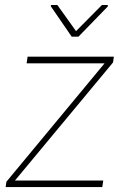

<svg xmlns="http://www.w3.org/2000/svg" viewBox="-20 -758 506 778"><path d="M297.9 -609.4H270.5L186 -732.4L186.5 -737.8H212.4L288.1 -631.8L393.1 -737.8H417L416.5 -731.4ZM40.5 -26.4H398.4L394.5 0H2.9L5.9 -21.5L403.8 -501.5H87.9L91.8 -528.3H441.4L438 -504.9Z"/></svg>

Font: Robert Sans Thin
Style: Italic
Weight: 100
Italic angle: -8°
Designer: Christian Robertson (extended by Adam Twardoch)
Foundry: Google
Version: Version 12.135;April 2, 2019;FontCreator 11.5.0.2425 64-bit;